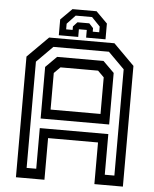

<svg xmlns="http://www.w3.org/2000/svg" viewBox="-57 -898 759 946"><g transform="rotate(5 322.0 -425.0)"><path d="M57.5 0V-597L160.5 -700H483.5L586.5 -597V0H445.5V-206H198.5V0ZM106 -50.5H153.5V-251.5H492.5V-50.5H540V-576L460 -656H185.5L106 -576ZM198.5 -347H445.5V-528L415 -558.5H229L198.5 -528ZM153.5 -299V-554L208 -608.5H437.5L492.5 -554V-299ZM382 -849.5 438 -793.5V-715.5H342V-753.5H303V-715.5H207V-793.5L263 -849.5ZM362.5 -819H281.5L240.5 -775.5V-747.5H272.5V-765L293 -787H351.5L372 -765V-747.5H404V-775.5Z"/></g></svg>

Font: Tourney Medium
Style: Regular
Weight: 500
Designer: Tyler Finck
Foundry: Etcetera Type Co
Version: Version 1.015